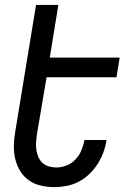

<svg xmlns="http://www.w3.org/2000/svg" viewBox="-20 -755 540 783"><path d="M202 8Q174 8 147 2Q120 -4 98.5 -19Q77 -34 63 -56.5Q49 -79 42.5 -105.5Q36 -132 36.5 -160.5Q37 -189 42 -217L127 -735H218L183 -520H468L455 -440H170L130 -204Q128 -188 127 -172.5Q126 -157 128.5 -142Q131 -127 137 -113.5Q143 -100 153.5 -90.5Q164 -81 179 -76.5Q194 -72 210 -72Q230 -72 251 -80Q272 -88 287.5 -104.5Q303 -121 311.5 -141Q320 -161 324 -182V-184H414V-181Q410 -156 401 -132Q392 -108 377.5 -85.5Q363 -63 343.5 -44.5Q324 -26 301 -14Q278 -2 252.5 3Q227 8 202 8Z"/></svg>

Font: Iosevka Medium Oblique
Style: Regular
Weight: 500
Italic angle: -9°
Monospace: yes
Designer: Belleve Invis
Foundry: Belleve Invis
Version: Version 32.5.0; ttfautohint (v1.8.4)